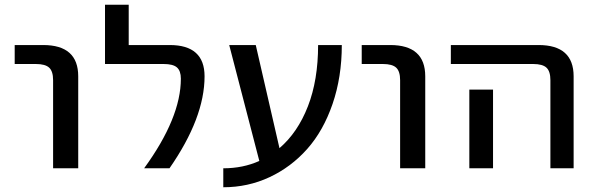

<svg xmlns="http://www.w3.org/2000/svg" viewBox="-20 -710 2506 810"><path d="M42 -440V-520H162Q310 -520 310 -388V0H204V-372Q204 -409 187.5 -424.5Q171 -440 131 -440Z M696 -520Q843 -520 843 -388Q843 -213 695 0H588Q743 -213 743 -378Q743 -411 726.5 -425.5Q710 -440 670 -440H423V-690H523V-520Z M1159 -85Q1236 -151 1279 -261.5Q1322 -372 1322 -520H1422Q1422 -385 1383 -271.5Q1344 -158 1276 -81.5Q1208 -5 1117 37.5Q1026 80 922 80V0Q1005 0 1074 -31L947 -520H1059Z M1506 -440V-520H1626Q1774 -520 1774 -388V0H1668V-372Q1668 -409 1651.5 -424.5Q1635 -440 1595 -440Z M2060 -332V-100V0H1960V-100V-332ZM1882 -440V-520H2252Q2400 -520 2400 -388V0H2302V-372Q2302 -409 2285.5 -424.5Q2269 -440 2229 -440Z"/></svg>

Font: M PLUS 1p Medium
Style: Regular
Weight: 500
Version: Version 1.062